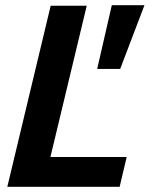

<svg xmlns="http://www.w3.org/2000/svg" viewBox="-20 -715 600 735"><path d="M8 0 174 -693H312L173 -114H465L438 0ZM352 -451 408 -695H533L440 -451Z"/></svg>

Font: Ubuntu Sans Mono
Style: Italic
Weight: 400
Italic angle: -13.5°
Monospace: yes
Designer: Dalton Maag Ltd
Foundry: Dalton Maag Ltd
Version: Version 1.006